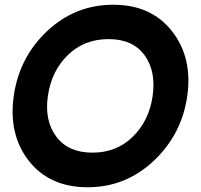

<svg xmlns="http://www.w3.org/2000/svg" viewBox="-20 -780 847 810"><path d="M350 10Q189 10 102 -101Q15 -212 38 -375Q61 -538 179 -649Q297 -760 458 -760Q618 -760 705.5 -648.5Q793 -537 770 -375Q747 -213 628.5 -101.5Q510 10 350 10ZM624 -375Q639 -480 589.5 -547.5Q540 -615 438 -615Q335 -615 266 -547.5Q197 -480 182 -375Q167 -271 217.5 -203.5Q268 -136 370 -136Q472 -136 540.5 -203.5Q609 -271 624 -375Z"/></svg>

Font: Oakes Grotesk Bold
Style: Italic
Weight: 700
Italic angle: -8°
Designer: Samuel Oakes
Foundry: Samuel Oakes
Version: Version 1.000;PS 001.000;hotconv 1.0.88;makeotf.lib2.5.64775